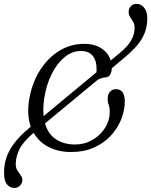

<svg xmlns="http://www.w3.org/2000/svg" viewBox="-49 -758 764 970"><path d="M103.5 -115.5 106.5 -118.5Q85 -179 99 -258.5Q112.5 -338 151.8 -401Q191 -464 248.8 -500.2Q306.5 -536.5 376.5 -536.5Q429 -536.5 464 -513.2Q499 -490 510.5 -452.5L557.5 -491.5Q596 -523.5 613.2 -553.2Q630.5 -583 631 -615Q631.5 -634 623.8 -647.5Q616 -661 608.2 -672.5Q600.5 -684 601 -698Q601 -714.5 612 -726.5Q623 -738.5 641 -738.5Q663.5 -738.5 679.2 -719.2Q695 -700 695 -664Q695 -609 667.8 -562.5Q640.5 -516 573.5 -461.5L516 -413.5Q515 -393.5 507.5 -380.8Q500 -368 484.5 -367Q466 -366 445.5 -355.5L178.5 -134.5Q193.5 -81 233.5 -54.5Q273.5 -28 331 -28Q378 -28 417.5 -50.8Q457 -73.5 481 -110.8Q505 -148 505.5 -191Q505.5 -215 500 -229.2Q494.5 -243.5 495 -260Q495 -280.5 506.2 -294Q517.5 -307.5 537 -307.5Q581.5 -307.5 581.5 -245Q581 -198 562.2 -152.5Q543.5 -107 508.5 -70.2Q473.5 -33.5 423.8 -11.8Q374 10 311.5 10Q246 10 196.8 -15.2Q147.5 -40.5 121 -87Q68.5 -42.5 49.8 -5.2Q31 32 30.5 70.5Q30.5 90 38.8 103Q47 116 55.5 127.2Q64 138.5 64 152.5Q63.5 168.5 51.8 180Q40 191.5 23 191.5Q1 191.5 -14 173Q-29 154.5 -28.5 113.5Q-28.5 48.5 4 -6.2Q36.5 -61 103.5 -115.5ZM174.5 -260.5Q167 -211.5 171.5 -171.5L438 -392.5Q439 -398 439 -404Q440 -450 420 -475.2Q400 -500.5 359 -500.5Q315.5 -500.5 277.2 -469.2Q239 -438 211.8 -383.5Q184.5 -329 174.5 -260.5Z"/></svg>

Font: Fraunces 72pt SuperSoft Light
Style: Italic
Weight: 300
Italic angle: -16°
Version: Version 1.000;[b76b70a41]